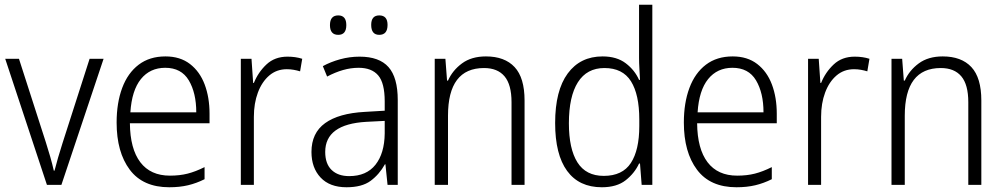

<svg xmlns="http://www.w3.org/2000/svg" viewBox="-20 -780 4237 810"><path d="M178 0 2 -532H60L173 -181Q183 -150 192 -118.5Q201 -87 207 -60H210Q216 -84 225 -115Q234 -146 244 -177L358 -532H417L239 0Z M678 -542Q740 -542 781.5 -510Q823 -478 843.5 -423.5Q864 -369 864 -300V-260H528Q529 -152 572 -95.5Q615 -39 697 -39Q738 -39 771.5 -47.5Q805 -56 843 -75V-24Q809 -7 773.5 1.5Q738 10 694 10Q583 10 527.5 -64Q472 -138 472 -263Q472 -346 495.5 -409Q519 -472 565 -507Q611 -542 678 -542ZM677 -494Q613 -494 574.5 -446.5Q536 -399 530 -306H808Q808 -388 776.5 -441Q745 -494 677 -494Z M1193 -541Q1227 -541 1255 -532L1246 -479Q1233 -483 1219 -485.5Q1205 -488 1190 -488Q1147 -488 1116 -461.5Q1085 -435 1068 -389.5Q1051 -344 1051 -287V0H996V-532H1041L1048 -430H1051Q1069 -475 1104 -508Q1139 -541 1193 -541Z M1497 -541Q1580 -541 1619 -497Q1658 -453 1658 -358V0H1615L1606 -87H1604Q1580 -44 1543.5 -17Q1507 10 1442 10Q1371 10 1332.5 -31Q1294 -72 1294 -139Q1294 -219 1351.5 -260.5Q1409 -302 1519 -308L1603 -313V-352Q1603 -430 1575.5 -462Q1548 -494 1493 -494Q1460 -494 1427 -484.5Q1394 -475 1360 -457L1342 -501Q1375 -519 1415 -530Q1455 -541 1497 -541ZM1525 -266Q1352 -256 1352 -139Q1352 -89 1379 -63Q1406 -37 1453 -37Q1526 -37 1564 -85Q1602 -133 1603 -217V-270ZM1372 -674Q1372 -715 1407 -715Q1441 -715 1441 -674Q1441 -633 1407 -633Q1372 -633 1372 -674ZM1546 -675Q1546 -715 1580 -715Q1615 -715 1615 -675Q1615 -633 1580 -633Q1546 -633 1546 -675Z M2030 -542Q2109 -542 2151 -497Q2193 -452 2193 -356V0H2138V-349Q2138 -423 2108.5 -458Q2079 -493 2022 -493Q1870 -493 1870 -292V0H1814V-532H1859L1866 -440H1870Q1889 -483 1929 -512.5Q1969 -542 2030 -542Z M2519 10Q2423 10 2372.5 -59Q2322 -128 2322 -261Q2322 -398 2375 -470Q2428 -542 2522 -542Q2582 -542 2620 -513Q2658 -484 2676 -443H2680Q2679 -466 2677.5 -490.5Q2676 -515 2676 -535V-760H2732V0H2687L2680 -90H2676Q2657 -49 2619.5 -19.5Q2582 10 2519 10ZM2527 -38Q2606 -38 2641.5 -92.5Q2677 -147 2677 -248V-276Q2677 -381 2642 -437Q2607 -493 2530 -493Q2456 -493 2418 -433Q2380 -373 2380 -260Q2380 -152 2416 -95Q2452 -38 2527 -38Z M3071 -542Q3133 -542 3174.5 -510Q3216 -478 3236.5 -423.5Q3257 -369 3257 -300V-260H2921Q2922 -152 2965 -95.5Q3008 -39 3090 -39Q3131 -39 3164.5 -47.5Q3198 -56 3236 -75V-24Q3202 -7 3166.5 1.5Q3131 10 3087 10Q2976 10 2920.5 -64Q2865 -138 2865 -263Q2865 -346 2888.5 -409Q2912 -472 2958 -507Q3004 -542 3071 -542ZM3070 -494Q3006 -494 2967.5 -446.5Q2929 -399 2923 -306H3201Q3201 -388 3169.5 -441Q3138 -494 3070 -494Z M3586 -541Q3620 -541 3648 -532L3639 -479Q3626 -483 3612 -485.5Q3598 -488 3583 -488Q3540 -488 3509 -461.5Q3478 -435 3461 -389.5Q3444 -344 3444 -287V0H3389V-532H3434L3441 -430H3444Q3462 -475 3497 -508Q3532 -541 3586 -541Z M3957 -542Q4036 -542 4078 -497Q4120 -452 4120 -356V0H4065V-349Q4065 -423 4035.5 -458Q4006 -493 3949 -493Q3797 -493 3797 -292V0H3741V-532H3786L3793 -440H3797Q3816 -483 3856 -512.5Q3896 -542 3957 -542Z"/></svg>

Font: Noto Sans Kannada SemiCondensed Light
Style: Regular
Weight: 300
Width: 4
Designer: Jelle Bosma - Monotype Design Team
Foundry: Monotype Imaging Inc.
Version: Version 2.005; ttfautohint (v1.8.4.7-5d5b)